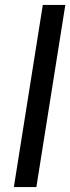

<svg xmlns="http://www.w3.org/2000/svg" viewBox="-20 -756 284 776"><path d="M36 0 153 -736H244L127 0Z"/></svg>

Font: Mulish Medium
Style: Italic
Weight: 500
Italic angle: -9°
Designer: Vernon Adams
Foundry: Vernon Adams
Version: Version 3.603; ttfautohint (v1.8.3)